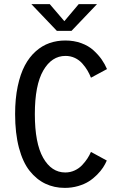

<svg xmlns="http://www.w3.org/2000/svg" viewBox="-20 -903 610 934"><path d="M452 -883 328 -753H256.5L132.5 -883H222L293 -800L363 -883ZM295 11Q243.5 11 200.5 -9.5Q157.5 -30 124.2 -71.8Q91 -113.5 72.2 -184Q53.5 -254.5 53.5 -348Q53.5 -423 66.2 -483.2Q79 -543.5 101 -584.8Q123 -626 154 -653.5Q185 -681 221 -693.5Q257 -706 298 -706Q340 -706 375.5 -693Q411 -680 435 -658Q459 -636 474.5 -613.8Q490 -591.5 500.5 -567L422.5 -525Q415 -544 405.2 -560.5Q395.5 -577 380.5 -594Q365.5 -611 344.5 -621Q323.5 -631 298.5 -631Q231.5 -631 190.5 -560Q149.5 -489 149.5 -348Q149.5 -206.5 190 -135.2Q230.5 -64 297.5 -64Q322 -64 343.5 -74Q365 -84 380.2 -100.5Q395.5 -117 405.2 -132Q415 -147 422.5 -164L499.5 -122Q492 -104.5 481.2 -88Q470.5 -71.5 452.2 -53Q434 -34.5 412.5 -20.8Q391 -7 360.2 2Q329.5 11 295 11Z"/></svg>

Font: League Mono Narrow
Style: Regular
Weight: 400
Width: 3
Designer: Tyler Finck
Foundry: The League of Moveable Type / Tyler Finck
Version: Version 2.210